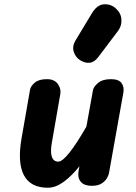

<svg xmlns="http://www.w3.org/2000/svg" viewBox="-20 -872 638 901"><path d="M204.5 9Q123 9 92 -50.2Q61 -109.5 81.5 -225L121 -451Q124 -467.5 143 -484Q162 -500.5 200.5 -500.5Q235 -500.5 251.2 -478.2Q267.5 -456 263 -430.5L223.5 -203.5Q215.5 -160 223.2 -136.8Q231 -113.5 253.5 -113.5Q272.5 -113.5 306 -155.8Q339.5 -198 385.5 -278L416 -447.5Q418.5 -464 439.5 -482.2Q460.5 -500.5 500.5 -500.5Q537.5 -500.5 550.5 -482Q563.5 -463.5 559 -438L491.5 -60Q490.5 -52 482.8 -37.5Q475 -23 457.8 -11.5Q440.5 0 410 0Q376 0 359.8 -18.2Q343.5 -36.5 348.5 -68.5L353 -92Q314.5 -44 277.2 -17.5Q240 9 204.5 9ZM357.5 -588.5Q334.5 -602.5 326.2 -628.8Q318 -655 334.5 -682.5L411.5 -810Q435.5 -850 468.2 -851.8Q501 -853.5 524 -832Q547.5 -811 549.8 -781Q552 -751 533.5 -726.5L441 -604Q422.5 -579.5 400.8 -577.5Q379 -575.5 357.5 -588.5Z"/></svg>

Font: Edu VIC WA NT Hand Pre
Style: Regular
Weight: 400
Designer: Tina and Corey Anderson, Eben Sorkin, Mirko Velimirovic
Foundry: Google for Education
Version: Version 1.000